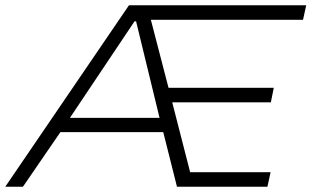

<svg xmlns="http://www.w3.org/2000/svg" viewBox="-39 -708 1181 728"><path d="M-19 0 450 -688H1122L1110 -633H533L600 -375H999L988 -320H614L682 -55H987L975 0H632L580 -207H190L48 0ZM226 -261H566L477 -627H471Z"/></svg>

Font: Saira Expanded Light
Style: Italic
Weight: 300
Width: 7
Italic angle: -12°
Designer: Hector Gatti with collaboration of the Omnibus-Type team
Foundry: Omnibus-Type
Version: Version 1.101